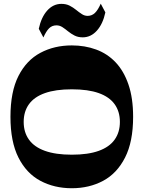

<svg xmlns="http://www.w3.org/2000/svg" viewBox="-20 -985 762 1019"><path d="M361 14Q268.2 14 194.3 -25.4Q120.3 -64.8 77.9 -148.8Q35.5 -232.8 35.5 -365Q35.5 -498.2 77.9 -581.7Q120.3 -665.2 194.3 -704.6Q268.2 -744 361 -744Q430.5 -744 490 -722.2Q549.5 -700.5 593.2 -654.6Q637 -608.7 661.7 -536.7Q686.5 -464.7 686.5 -365Q686.5 -232.8 643.7 -148.8Q601 -64.8 527.4 -25.4Q453.8 14 361 14ZM361 -164Q447.8 -164 504.1 -184.4Q560.5 -204.7 588.4 -243.9Q616.3 -283 616.3 -338Q616.3 -393 588.4 -431.9Q560.5 -470.8 504.1 -490.9Q447.8 -511 361 -511Q275.2 -511 218.5 -490.9Q161.7 -470.8 133.7 -431.9Q105.7 -393 105.7 -338Q105.7 -283 133.7 -243.9Q161.7 -204.7 218.5 -184.4Q275.2 -164 361 -164ZM210.3 -786.3 185.8 -832.2Q199 -893.7 230.6 -929Q262.2 -964.2 305.7 -964.5Q331 -964.5 349.7 -954.9Q368.5 -945.2 383.9 -932.6Q399.2 -920 414 -910.4Q428.7 -900.7 445.5 -900.7Q468 -901 484 -916.5Q500 -932 514.7 -965.5L539.2 -919.3Q526.2 -858.3 494.4 -822.6Q462.5 -787 419.3 -786.8Q394.3 -786.8 375.5 -796.4Q356.8 -806 341.4 -818.6Q326 -831.3 311.3 -840.9Q296.5 -850.5 279.5 -850.5Q256 -850.3 240.5 -834.8Q225 -819.3 210.3 -786.3Z"/></svg>

Font: Savate ExtraLight
Style: Regular
Weight: 200
Designer: Max Esnée
Foundry: Plomb Type
Version: Version 2.000